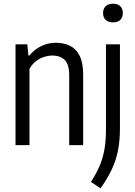

<svg xmlns="http://www.w3.org/2000/svg" viewBox="-20 -781 729 1033"><path d="M63.5 0V-542.6H127L132.8 -482.1H137.8Q164.8 -515 201.5 -532.9Q238.2 -550.8 281.7 -550.8Q323 -550.8 356 -534.9Q389.1 -519 408.2 -481.4Q427.4 -443.8 427.4 -379.2V0H352.4V-374.6Q352.4 -436.2 327.4 -459.2Q302.3 -482.3 261.4 -482.3Q241.9 -482.3 219.2 -475.5Q196.4 -468.8 175 -452.9Q153.6 -437.1 138.5 -410.3V0ZM520.8 232.1 469.3 197.8Q498.5 152.5 516.3 110.5Q534.1 68.5 542.1 21.7Q550.1 -25.1 550.1 -84.8V-542.6H625.3V-90.6Q625.3 -23.6 614.6 29.8Q603.9 83.2 580.9 131.7Q557.9 180.2 520.8 232.1ZM587.7 -660.7Q562.1 -660.7 548.4 -674.1Q534.6 -687.6 534.6 -710.5Q534.6 -733.9 548.4 -747.5Q562.1 -761 587.7 -761Q613.5 -761 627.2 -747.5Q640.9 -733.9 640.9 -710.5Q640.9 -687.6 627.2 -674.1Q613.5 -660.7 587.7 -660.7Z"/></svg>

Font: Encode Sans Condensed Thin
Style: Regular
Weight: 100
Width: 3
Designer: Multiple Designers
Foundry: Impallari Type
Version: Version 3.002